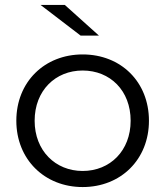

<svg xmlns="http://www.w3.org/2000/svg" viewBox="-20 -751 668 776"><path d="M314 5C469 5 582 -107 582 -263C582 -420 469 -531 314 -531C160 -531 46 -420 46 -263C46 -107 160 5 314 5ZM314 -60C204 -60 120 -142 120 -263C120 -385 204 -466 314 -466C425 -466 508 -385 508 -263C508 -142 425 -60 314 -60ZM380 -607 242 -731H144L306 -607Z"/></svg>

Font: Montserrat-Alt1
Style: Regular
Weight: 400
Designer: Differentunic
Foundry: Differentunic
Version: Version 7.222